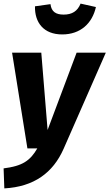

<svg xmlns="http://www.w3.org/2000/svg" viewBox="-36 -823 607 1065"><path d="M309 -632C411 -632 476 -694 496 -784L411 -803C394 -761 364 -742 317 -742C274 -742 249 -758 244 -800L158 -788C156 -698 206 -632 309 -632ZM551 -531H389L228 -102L193 -531H31L116 0H171C131 69 88 98 -16 111L-12 222C152 213 258 136 317 2Z"/></svg>

Font: Fira Sans
Style: Bold Italic
Weight: 700
Italic angle: -8°
Designer: bBox Type GmbH & Carrois Corporate GbR & Edenspiekermann AG
Foundry: bBox Type GmbH & Carrois Corporate GbR & Edenspiekermann AG
Version: Version 4.301;PS 004.301;hotconv 1.0.88;makeotf.lib2.5.64775